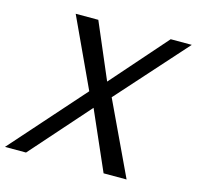

<svg xmlns="http://www.w3.org/2000/svg" viewBox="-177 -823 957 933"><g transform="rotate(15 301.5 -357.0)"><path d="M91.3 -713.9H205.1L324.2 -435.1L569.3 -713.9H675.3L365.2 -367.2L538.6 0H422.9L293.5 -294.9L32.7 0H-73.2L252.4 -367.2Z"/></g></svg>

Font: XB Khoramshahr
Style: Italic
Weight: 400
Italic angle: -12°
Designer: Behnam
Foundry: Irmug
Version: Version 8.005 2009